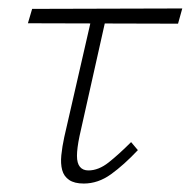

<svg xmlns="http://www.w3.org/2000/svg" viewBox="-20 -430 451 454"><path d="M178 4Q156 4 143.5 -4.5Q131 -13 127 -28Q123 -43 125 -63Q127 -83 132 -106L201 -407H235L168 -108Q162 -79 162 -61.5Q162 -44 169 -35.5Q176 -27 189 -27Q213 -27 237 -46Q261 -65 290 -94L306 -75Q273 -40 242.5 -18Q212 4 178 4ZM46 -375 56 -409 411 -410 401 -374Z"/></svg>

Font: Ysabeau ExtraLight
Style: Italic
Weight: 250
Italic angle: -12°
Version: Version 2.000;gftools[0.9.27.dev2+g8671c4b]